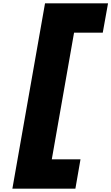

<svg xmlns="http://www.w3.org/2000/svg" viewBox="-20 -915 675 1164"><path d="M635 -895 603 -717H429L294 51H468L437 229H55L253 -895Z"/></svg>

Font: Fz Poppins Black
Style: Italic
Weight: 900
Italic angle: -10°
Designer: Ninad Kale (Devanagari), Jonny Pinhorn (Latin)
Foundry: Indian Type Foundry
Version: Vit hóa bi Vntype.Com & FontZin.Com